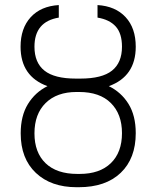

<svg xmlns="http://www.w3.org/2000/svg" viewBox="-20 -741 627 770"><path d="M302.2 -425.8Q389.2 -425.8 429.2 -457.8Q469.2 -489.7 469.2 -553.7Q469.2 -606.9 444.1 -634.8Q418.9 -662.6 371.1 -670.4V-720.7Q442.9 -716.3 483.6 -672.4Q524.4 -628.4 524.4 -553.7Q524.4 -434.6 416.5 -395.5Q466.3 -371.1 495.4 -324.2Q524.4 -277.3 524.4 -207Q524.4 -105.5 464.1 -47.9Q403.8 9.8 295.9 9.8H287.1Q184.6 9.8 123.8 -47.6Q63 -105 63 -206.1Q63 -276.4 92 -323.7Q121.1 -371.1 170.4 -395.5Q62.5 -434.6 62.5 -553.7Q62.5 -627.4 103 -671.9Q143.6 -716.3 215.8 -720.7V-670.4Q118.2 -654.3 118.2 -553.7Q118.2 -489.7 158.2 -457.8Q198.2 -425.8 284.2 -425.8ZM287.1 -372.1Q208 -372.1 163.1 -327.9Q118.2 -283.7 118.2 -206.1Q118.2 -129.4 162.8 -86.4Q207.5 -43.5 290 -43.5H299.8Q379.9 -43.5 424.6 -86.7Q469.2 -129.9 469.2 -207Q469.2 -283.2 424.8 -327.6Q380.4 -372.1 296.9 -372.1Z"/></svg>

Font: Roboto Condensed Light
Style: Regular
Weight: 300
Designer: Google
Version: Version 2.134; 2016